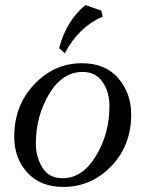

<svg xmlns="http://www.w3.org/2000/svg" viewBox="-20 -734 577 764"><path d="M229.5 -24.9Q308.1 -24.9 361.8 -113.5Q415.5 -202.1 415.5 -312Q415.5 -369.1 387.7 -408.4Q359.9 -447.8 309.1 -447.8Q227.5 -447.8 175 -359.1Q122.6 -270.5 122.6 -162.1Q122.6 -110.8 148.2 -67.9Q173.8 -24.9 229.5 -24.9ZM231.9 9.8Q140.6 9.8 88.6 -47.4Q36.6 -104.5 36.6 -189.9Q36.6 -314 116.2 -398.2Q195.8 -482.4 306.2 -482.4Q399.4 -482.4 450.7 -422.6Q502 -362.8 502 -278.8Q502 -154.8 422.4 -72.5Q342.8 9.8 231.9 9.8ZM237.8 -522 215.3 -542.5Q243.7 -650.9 319.8 -713.9L382.8 -691.9L388.7 -668Q292.5 -626.5 237.8 -522Z"/></svg>

Font: Kelvinch
Style: Italic
Weight: 400
Italic angle: -10°
Designer: Paul James Miller
Foundry: High-Logic / Made with FontCreator
Version: Version 3.40;July 22, 2017;FontCreator 11.0.0.2388 64-bit